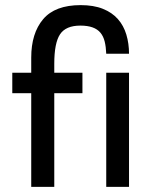

<svg xmlns="http://www.w3.org/2000/svg" viewBox="-20 -730 594 750"><path d="M28 -446H102V-505Q102 -600 148.5 -655Q195 -710 295 -710Q346 -710 382 -695.5Q418 -681 440.5 -655.5Q463 -630 473.5 -595Q484 -560 484 -520H395Q394 -547 389 -567.5Q384 -588 372.5 -602Q361 -616 341.5 -623Q322 -630 294 -630Q237 -630 214.5 -596Q192 -562 192 -481V-446H302V-366H192V0H102V-366H28ZM395 -446H484V0H395Z"/></svg>

Font: Tilda Sans Medium
Style: Regular
Weight: 500
Designer: ParaType Ltd
Foundry: ParaType Ltd
Version: Version 1.009